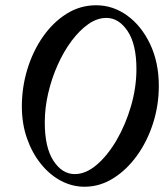

<svg xmlns="http://www.w3.org/2000/svg" viewBox="-20 -696 623 729"><path d="M301 13Q254 13 211.5 -9.5Q169 -32 135.5 -73.5Q102 -115 82.5 -170.5Q63 -226 63 -292Q63 -365 84 -433.5Q105 -502 143 -556.5Q181 -611 232.5 -643.5Q284 -676 345 -676Q409 -676 463 -637Q517 -598 550 -528.5Q583 -459 583 -370Q583 -296 561 -227.5Q539 -159 500 -105Q461 -51 410 -19Q359 13 301 13ZM264 -35Q306 -35 347.5 -70.5Q389 -106 423 -164.5Q457 -223 477.5 -293.5Q498 -364 498 -434Q498 -528 464.5 -578Q431 -628 384 -628Q349 -628 315.5 -604.5Q282 -581 252 -541Q222 -501 199 -449.5Q176 -398 163 -342Q150 -286 150 -231Q150 -136 183 -85.5Q216 -35 264 -35Z"/></svg>

Font: Junicode Two Beta Condensed Medium
Style: Italic
Weight: 500
Width: 3
Italic angle: -9°
Version: Version 1.053; ttfautohint (v1.8.4)